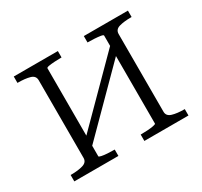

<svg xmlns="http://www.w3.org/2000/svg" viewBox="-113 -658 850 807"><g transform="rotate(-30 312.0 -254.5)"><path d="M118 -66V-443Q118 -465 95 -471.5Q72 -478 37 -478H35V-509H249V-478H246Q232 -478 215 -477Q198 -476 186.5 -474Q175 -472 175 -468V-41Q175 -38 186.5 -35.5Q198 -33 215 -32Q232 -31 246 -31H249V0H35V-31H37Q72 -31 95 -38Q118 -45 118 -66ZM450 -41V-468Q450 -472 437.5 -474Q425 -476 408 -477Q391 -478 377 -478H375V-509H589V-478H587Q552 -478 529 -471.5Q506 -465 506 -443V-66Q506 -45 529 -38Q552 -31 587 -31H589V0H375V-31H377Q391 -31 408 -32Q425 -33 437.5 -35.5Q450 -38 450 -41ZM159 -76 135 -101 465 -433 489 -408Z"/></g></svg>

Font: Roboto Serif 36pt ExtraLight
Style: Regular
Weight: 250
Designer: Greg Gazdowicz
Foundry: Commercial Type
Version: Version 1.008